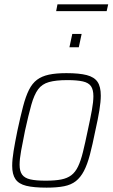

<svg xmlns="http://www.w3.org/2000/svg" viewBox="-20 -854 518 882"><path d="M194 8Q135 8 100.5 -0.5Q66 -9 51 -31Q36 -53 36 -92Q36 -121 42.5 -160.5Q49 -200 60 -254Q74 -319 86 -365Q98 -411 113 -441Q128 -471 150 -487.5Q172 -504 204.5 -511Q237 -518 285 -518Q344 -518 378.5 -509Q413 -500 428 -478Q443 -456 443 -415Q443 -387 436.5 -347Q430 -307 418 -254Q405 -189 393 -143.5Q381 -98 365.5 -68.5Q350 -39 328.5 -22Q307 -5 274.5 1.5Q242 8 194 8ZM190 -24Q233 -24 261 -29.5Q289 -35 307.5 -49Q326 -63 338.5 -89Q351 -115 361 -155.5Q371 -196 383 -254Q395 -309 402 -347.5Q409 -386 409 -412Q409 -442 398 -458Q387 -474 360.5 -480Q334 -486 289 -486Q237 -486 205 -477Q173 -468 155 -443.5Q137 -419 124 -373Q111 -327 95 -254Q84 -200 77 -161.5Q70 -123 70 -97Q70 -68 81.5 -52Q93 -36 119 -30Q145 -24 190 -24ZM299 -637 312 -698H355L342 -637ZM238 -803 244 -834H477L470 -803Z"/></svg>

Font: Saira SemiCondensed Thin
Style: Italic
Weight: 250
Width: 4
Italic angle: -12°
Designer: Hector Gatti with collaboration of the Omnibus-Type team
Foundry: Omnibus-Type
Version: Version 1.101